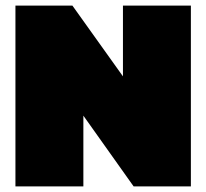

<svg xmlns="http://www.w3.org/2000/svg" viewBox="-20 -664 735 684"><path d="M35 0V-644H238L418 -392V-644H660V0H456L277 -252V0Z"/></svg>

Font: Boz Display
Style: Regular
Weight: 900
Version: Version 2.000; ttfautohint (v1.8.3)